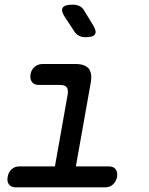

<svg xmlns="http://www.w3.org/2000/svg" viewBox="-20 -805 640 825"><path d="M448 -90Q468 -90 477 -77.5Q486 -65 483 -45Q479 -25 465.5 -12.5Q452 0 432 0H48Q28 0 18.5 -12.5Q9 -25 13 -45Q16 -65 29.5 -77.5Q43 -90 64 -90H216L271 -400Q274 -420 266.5 -430Q259 -440 238 -440H147Q127 -440 117.5 -452.5Q108 -465 111 -485Q114 -505 128.5 -517.5Q143 -530 163 -530H304Q345 -530 361 -510.5Q377 -491 370 -450L306 -90ZM300 -669 258 -733Q241 -759 249.5 -772Q258 -785 292 -785Q309 -785 321.5 -779Q334 -773 342 -759L381 -695Q396 -670 388 -657.5Q380 -645 348 -645Q332 -645 320 -651Q308 -657 300 -669Z"/></svg>

Font: Maple Mono Normal NL
Style: Italic
Weight: 400
Italic angle: -10°
Monospace: yes
Designer: subframe7536
Version: Version 7.000